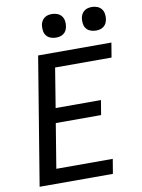

<svg xmlns="http://www.w3.org/2000/svg" viewBox="-101 -1021 803 1089"><g transform="rotate(-10 300.0 -476.5)"><path d="M37 0 158 -735H580L566 -651H241L204 -424H465L451 -340H190L148 -84H473L459 0ZM505 -817Q489 -817 474 -823Q459 -829 450 -841Q441 -853 439 -869Q437 -885 439 -901Q441 -913 447 -923.5Q453 -934 462.5 -941Q472 -948 483 -950.5Q494 -953 506 -953Q522 -953 537 -947Q552 -941 561 -929Q570 -917 572.5 -901Q575 -885 572 -869Q570 -857 564.5 -846.5Q559 -836 549 -829Q539 -822 528 -819.5Q517 -817 505 -817ZM275 -817Q259 -817 244 -823Q229 -829 220 -841Q211 -853 209 -869Q207 -885 209 -901Q211 -913 217 -923.5Q223 -934 232.5 -941Q242 -948 253 -950.5Q264 -953 276 -953Q292 -953 307 -947Q322 -941 331 -929Q340 -917 342.5 -901Q345 -885 342 -869Q340 -857 334.5 -846.5Q329 -836 319 -829Q309 -822 298 -819.5Q287 -817 275 -817Z"/></g></svg>

Font: Iosevka Md Ex Obl
Style: Regular
Weight: 500
Width: 7
Italic angle: -9°
Monospace: yes
Designer: Belleve Invis
Foundry: Belleve Invis
Version: Version 32.5.0; ttfautohint (v1.8.4)